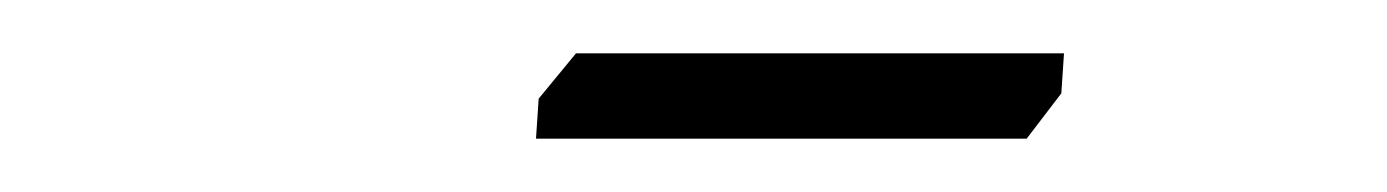

<svg xmlns="http://www.w3.org/2000/svg" viewBox="-20 -614 520 72"><path d="M181 -562 182 -577 196 -594H379L378 -579L365 -562Z"/></svg>

Font: Ancizar Serif Light
Style: Italic
Weight: 300
Italic angle: -4°
Designer: Cesar Puertas, Viviana Monsalve, Julian Moncada, Julian Prieto, Jose Castro, Felipe Aragon, Mariel Hernandez, Sara Alarc
Version: Version 8.100